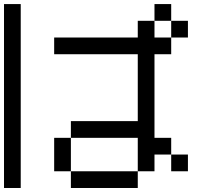

<svg xmlns="http://www.w3.org/2000/svg" viewBox="-20 -937 1040 957"><path d="M750 -916.7H833.3V-833.3H750ZM0 0V-916.7H83.3V0ZM750 -166.7V-83.3H666.7V-250H333.3V-333.3H666.7V-666.7H250V-750H666.7V-833.3H750V-750H833.3V-666.7H750V-250H833.3V-166.7ZM916.7 -166.7V-83.3H833.3V-166.7ZM916.7 -833.3V-750H833.3V-833.3ZM333.3 -83.3H666.7V0H333.3ZM333.3 -250V-83.3H250V-250Z"/></svg>

Font: Galmuri11 Regular
Style: Regular
Weight: 400
Designer: Minseo Lee (Quiple)
Version: Version 2.356;hotconv 1.1.0;makeotfexe 2.6.0 DEVELOPMENT